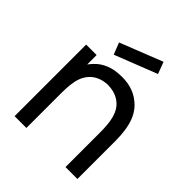

<svg xmlns="http://www.w3.org/2000/svg" viewBox="-219 -933 1067 1067"><g transform="rotate(45 315.0 -399.5)"><path d="M471.9 -729.2 445.8 -799 194.8 -700 221.9 -631.2ZM487.5 -528.1C438.5 -569.8 378.1 -580.2 320.8 -576C269.8 -574 215.6 -555.2 179.2 -515.6C170.8 -506.3 162.5 -497.9 156.2 -488.5V-562.5H74V0H166.7V-245.8V-246.9C166.7 -289.6 166.7 -332.3 174 -365.6C180.2 -402.1 196.9 -434.4 222.9 -456.3C246.9 -477.1 278.1 -487.5 311.5 -489.6C352.1 -490.6 388.5 -480.2 415.6 -458.3C465.6 -418.8 474 -350 474 -269.8V0H567.7V-272.9C568.8 -369.8 560.4 -468.8 487.5 -528.1Z"/></g></svg>

Font: Manrope3 Medium
Style: Regular
Weight: 500
Width: 4
Designer: Mikhail Sharanda
Foundry: Mikhail Sharanda
Version: Version 3.000;PS 003.000;hotconv 1.0.88;makeotf.lib2.5.64775